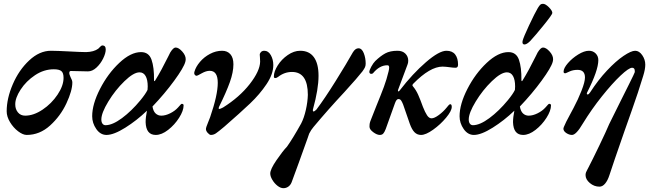

<svg xmlns="http://www.w3.org/2000/svg" viewBox="-20 -693 3429 1006"><path d="M15 -110Q15 -177 47 -251.5Q79 -326 133 -376.5Q187 -427 247 -427Q266 -427 288 -426Q310 -425 332 -424Q406 -420 431 -420Q472 -421 495 -438Q499 -442 505.5 -448.5Q512 -455 516 -455Q534 -455 534 -434Q534 -414 520.5 -386.5Q507 -359 485.5 -339Q464 -319 441 -319L351 -321Q343 -321 343 -310Q343 -305 346 -298Q349 -291 350 -288Q359 -272 359 -261Q359 -218 328 -151.5Q297 -85 242.5 -35.5Q188 14 120 14Q100 14 75 -5Q50 -24 32.5 -53Q15 -82 15 -110ZM313 -285Q313 -311 301.5 -320.5Q290 -330 262 -330Q210 -330 163.5 -299Q117 -268 88 -223.5Q59 -179 60 -145Q60 -121 74 -104Q88 -87 112 -87Q156 -87 203 -118.5Q250 -150 281.5 -197Q313 -244 313 -285Z M463 -84Q463 -147 504 -227Q545 -307 605 -363.5Q665 -420 719 -420Q760 -420 774 -380Q788 -340 787 -273Q787 -269 789 -268Q791 -267 794 -273Q825 -323 862 -398L872 -418Q888 -444 900 -444Q916 -444 934.5 -423.5Q953 -403 953 -383Q953 -377 951 -369Q943 -339 893 -270.5Q843 -202 779 -135Q783 -110 795.5 -98.5Q808 -87 825 -87Q847 -87 872 -99.5Q897 -112 913 -130Q929 -149 932 -149Q942 -149 942 -141Q942 -113 918.5 -76Q895 -39 861 -12.5Q827 14 796 14Q745 14 743 -53Q743 -78 750 -113Q697 -62 636.5 -24Q576 14 538 14Q506 14 484.5 -17Q463 -48 463 -84ZM716 -168Q743 -201 753 -222L754 -240Q754 -275 743 -294.5Q732 -314 711 -314Q680 -314 632 -267.5Q584 -221 547.5 -161Q511 -101 511 -67Q511 -53 517 -45Q523 -37 533 -37Q569 -37 619 -74Q669 -111 716 -168Z M1059 -17Q1059 -25 1070 -51L1081 -79Q1121 -195 1121 -259Q1121 -322 1079 -322Q1060 -322 1037 -309Q1014 -296 1011 -296Q1004 -296 1000 -302Q996 -308 999 -318Q1006 -343 1027.5 -368.5Q1049 -394 1080 -410.5Q1111 -427 1144 -427Q1171 -427 1187 -409Q1203 -391 1203 -356Q1203 -315 1184.5 -263Q1166 -211 1128 -134Q1123 -122 1129 -122Q1134 -122 1149 -130Q1235 -184 1288.5 -252.5Q1342 -321 1343 -370Q1343 -384 1342 -392.5Q1341 -401 1341 -406Q1341 -414 1347.5 -420.5Q1354 -427 1365 -427Q1386 -427 1399 -404Q1412 -381 1412 -352Q1412 -305 1376.5 -252Q1341 -199 1290.5 -151Q1240 -103 1155 -29Q1124 -3 1111.5 5.5Q1099 14 1085 14Q1078 14 1068.5 3.5Q1059 -7 1059 -17Z M1396 216Q1396 194 1428.5 146.5Q1461 99 1484 75Q1514 33 1558 -46Q1573 -75 1582.5 -117Q1592 -159 1593 -196Q1593 -316 1510 -316Q1470 -316 1437 -290Q1428 -284 1424 -284Q1419 -284 1417 -285.5Q1415 -287 1415 -293Q1415 -318 1435 -350Q1455 -382 1487.5 -404.5Q1520 -427 1553 -427Q1600 -427 1624.5 -393.5Q1649 -360 1649 -296Q1649 -226 1620 -121L1619 -116Q1619 -109 1623 -109Q1628 -109 1638 -119Q1681 -176 1739 -269Q1797 -362 1829 -419Q1842 -440 1858 -440Q1876 -440 1886 -414.5Q1896 -389 1896 -360Q1896 -349 1892.5 -341Q1889 -333 1879 -319Q1856 -289 1785 -211Q1699 -119 1623 -28Q1610 -13 1600 7L1591 33Q1576 75 1544.5 162.5Q1513 250 1508 262Q1502 277 1490.5 285Q1479 293 1465 293Q1450 293 1434 280.5Q1418 268 1407 249.5Q1396 231 1396 216Z M1916 -29Q1916 -41 1917.5 -48Q1919 -55 1924 -67Q1928 -78 1952 -138Q1977 -199 1991.5 -238Q2006 -277 2016 -319Q2019 -331 2019 -339Q2019 -345 2017 -348Q2015 -351 2009 -351Q1969 -351 1935 -310Q1932 -306 1925 -306Q1917 -306 1915 -315Q1915 -325 1925.5 -344Q1936 -363 1946 -373Q1974 -400 1999 -413.5Q2024 -427 2063 -427Q2089 -427 2104 -412Q2119 -397 2119 -375Q2119 -363 2115 -354L2066 -223Q2065 -221 2065 -217Q2065 -214 2067 -214Q2071 -214 2075 -220Q2142 -307 2211.5 -367Q2281 -427 2319 -427Q2350 -427 2365 -407.5Q2380 -388 2380 -354Q2380 -338 2367 -338Q2354 -338 2334 -341Q2325 -342 2316.5 -343Q2308 -344 2299 -344Q2233 -344 2145 -254Q2141 -250 2141 -246Q2141 -243 2145 -239Q2160 -221 2171 -196.5Q2182 -172 2196 -133Q2207 -105 2217.5 -89Q2228 -73 2241 -73Q2256 -73 2279.5 -90.5Q2303 -108 2320 -129Q2324 -134 2329.5 -140.5Q2335 -147 2339 -147Q2347 -147 2347 -133Q2347 -112 2317.5 -76.5Q2288 -41 2249.5 -13.5Q2211 14 2186 14Q2166 14 2152 0Q2138 -14 2127 -45L2092 -146Q2086 -161 2081 -167.5Q2076 -174 2067 -174Q2057 -174 2049 -151L2001 -17Q1994 1 1987.5 7.5Q1981 14 1970 14Q1955 14 1935.5 -0.5Q1916 -15 1916 -29Z M2388 -84Q2388 -147 2429 -227Q2470 -307 2530 -363.5Q2590 -420 2644 -420Q2685 -420 2699 -380Q2713 -340 2712 -273Q2712 -269 2714 -268Q2716 -267 2719 -273Q2750 -323 2787 -398L2797 -418Q2813 -444 2825 -444Q2841 -444 2859.5 -423.5Q2878 -403 2878 -383Q2878 -377 2876 -369Q2868 -339 2818 -270.5Q2768 -202 2704 -135Q2708 -110 2720.5 -98.5Q2733 -87 2750 -87Q2772 -87 2797 -99.5Q2822 -112 2838 -130Q2854 -149 2857 -149Q2867 -149 2867 -141Q2867 -113 2843.5 -76Q2820 -39 2786 -12.5Q2752 14 2721 14Q2670 14 2668 -53Q2668 -78 2675 -113Q2622 -62 2561.5 -24Q2501 14 2463 14Q2431 14 2409.5 -17Q2388 -48 2388 -84ZM2641 -168Q2668 -201 2678 -222L2679 -240Q2679 -275 2668 -294.5Q2657 -314 2636 -314Q2605 -314 2557 -267.5Q2509 -221 2472.5 -161Q2436 -101 2436 -67Q2436 -53 2442 -45Q2448 -37 2458 -37Q2494 -37 2544 -74Q2594 -111 2641 -168ZM2718 -478Q2722 -496 2752 -560Q2782 -624 2798 -651Q2806 -664 2811 -668.5Q2816 -673 2825 -673Q2838 -673 2856 -655Q2874 -637 2874 -625Q2874 -617 2829.5 -562Q2785 -507 2758 -478Q2740 -460 2728 -460Q2715 -460 2718 -478Z M3048 224Q3048 217 3050.5 210Q3053 203 3056.5 197.5Q3060 192 3061 189Q3083 147 3120 70Q3157 -7 3172 -43L3234 -168Q3246 -192 3275.5 -251Q3305 -310 3306 -315V-321Q3306 -338 3292 -338Q3275 -338 3231.5 -297Q3188 -256 3134 -188.5Q3080 -121 3034 -46Q2999 14 2977 14Q2962 14 2947 4Q2932 -6 2932 -19L2934 -27Q2942 -48 2970 -99L2985 -127Q3009 -172 3027 -218Q3045 -264 3045 -287Q3045 -327 3006 -327Q2982 -327 2963 -318Q2944 -309 2942 -309Q2937 -309 2935 -311Q2933 -313 2933 -318Q2933 -336 2955.5 -362Q2978 -388 3009.5 -407.5Q3041 -427 3066 -427Q3087 -427 3101 -413Q3115 -399 3115 -378Q3115 -324 3056 -208Q3054 -203 3055 -200.5Q3056 -198 3059 -198Q3065 -198 3072 -209Q3114 -274 3160.5 -323.5Q3207 -373 3247 -400Q3287 -427 3308 -427Q3329 -427 3345 -404Q3361 -381 3361 -354Q3361 -330 3350 -295Q3324 -209 3290.5 -115Q3257 -21 3252 -6Q3191 169 3173 225Q3164 253 3150.5 269Q3137 285 3121 285Q3093 285 3070.5 266Q3048 247 3048 224Z"/></svg>

Font: EB Garamond SemiBold
Style: Italic
Weight: 600
Italic angle: -17.2°
Designer: Georg Duffner and Octavio Pardo
Foundry: Georg Duffner
Version: Version 1.000